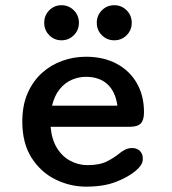

<svg xmlns="http://www.w3.org/2000/svg" viewBox="-20 -705 659 736"><path d="M310.5 10.5Q248 10.5 191.8 -17.5Q135.5 -45.5 100.5 -101Q65.5 -156.5 65.5 -239Q65.5 -301.5 86 -348Q106.5 -394.5 141 -425.5Q175.5 -456.5 219.2 -472Q263 -487.5 309.5 -487.5Q376.5 -487.5 426.5 -461Q476.5 -434.5 504.2 -386.8Q532 -339 532 -274.5Q532 -245 519.8 -232Q507.5 -219 477.5 -219H174Q178 -171 198 -138.2Q218 -105.5 249 -88.8Q280 -72 315.5 -72Q362.5 -72 391 -86.8Q419.5 -101.5 439 -118Q449.5 -126.5 461.2 -132Q473 -137.5 487 -137.5Q505.5 -137.5 516.5 -126.2Q527.5 -115 527.5 -96.5Q527.5 -82.5 519.5 -71Q511.5 -59.5 498 -48.5Q470 -25.5 423.5 -7.5Q377 10.5 310.5 10.5ZM179.5 -300H430Q422.5 -354 391.8 -382.2Q361 -410.5 309 -410.5Q281 -410.5 254.8 -399Q228.5 -387.5 208.8 -363.2Q189 -339 179.5 -300ZM216 -550.5Q188 -550.5 168.8 -570Q149.5 -589.5 149.5 -617.5Q149.5 -646 168.8 -665.5Q188 -685 216 -685Q243.5 -685 263 -665.5Q282.5 -646 282.5 -617.5Q282.5 -589.5 263 -570Q243.5 -550.5 216 -550.5ZM418 -550.5Q390 -550.5 370.5 -570Q351 -589.5 351 -617.5Q351 -646 370.5 -665.5Q390 -685 418 -685Q446 -685 465.5 -665.5Q485 -646 485 -617.5Q485 -589.5 465.5 -570Q446 -550.5 418 -550.5Z"/></svg>

Font: Sono ExtraLight Monospace Medium
Style: Regular
Weight: 500
Version: Version 2.112